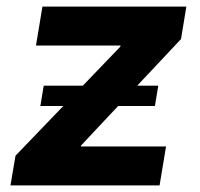

<svg xmlns="http://www.w3.org/2000/svg" viewBox="-20 -561 604 581"><path d="M11.7 0 26.9 -89.8 344.2 -419.9 344.7 -423.3H88.9L108.4 -541H543.9L527.8 -442.9L225.6 -121.1L224.6 -117.7H482.4L462.9 0ZM102.1 -240.2 112.3 -301.8H459L448.7 -240.2Z"/></svg>

Font: Inter 17pt
Style: Bold Italic
Weight: 700
Italic angle: -9.3988°
Version: Version 4.001;git-66647c0bb